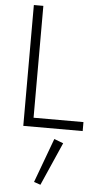

<svg xmlns="http://www.w3.org/2000/svg" viewBox="-66 -739 573 1108"><g transform="rotate(5 221.0 -185.0)"><path d="M269 60 322 80 212 330 174 317ZM84 -700H139V-52H428V0H84Z"/></g></svg>

Font: Renner* Light
Style: Light
Weight: 300
Version: Version 003.000 ; ttfautohint (v0.97) -l 8 -r 50 -G 200 -x 1